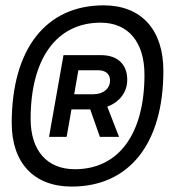

<svg xmlns="http://www.w3.org/2000/svg" viewBox="-20 -706 632 719"><path d="M248.5 -7.3C464.4 -7.3 591.8 -168.5 591.8 -440.9C591.8 -595.2 508.8 -686 368.2 -686C151.9 -686 23.9 -522.5 23.9 -245.1C23.9 -95.7 107.4 -7.3 248.5 -7.3ZM260.3 -72.3C156.2 -72.3 94.7 -142.1 94.7 -260.7C94.7 -487.3 192.4 -621.1 356.9 -621.1C460 -621.1 521 -548.8 521 -426.3C521 -203.6 423.8 -72.3 260.3 -72.3ZM163.6 -193.4H229.5L247.6 -296.4H317.9L354 -193.4H425.8L381.8 -306.6C427.7 -323.7 456.5 -360.4 456.5 -407.2C456.5 -464.8 420.4 -499.5 358.4 -499.5H217.8ZM257.8 -353 273.4 -442.9H348.1C376 -442.9 392.1 -428.2 392.1 -404.8C392.1 -374 366.7 -353 328.6 -353Z"/></svg>

Font: Cascadia Mono SemiLight
Style: Italic
Weight: 350
Italic angle: -10°
Monospace: yes
Designer: Aaron Bell
Foundry: Saja Typeworks
Version: Version 2404.023